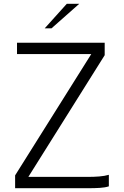

<svg xmlns="http://www.w3.org/2000/svg" viewBox="-20 -996 656 1016"><path d="M60 0V-68L463 -710H70V-770H534V-704L130 -60H447Q476.5 -60 505 -62.2Q533.5 -64.5 556 -71V-10Q536.5 -3.5 508.8 -1.8Q481 0 445 0ZM216.5 -846 333.5 -976H399.5L252.5 -846Z"/></svg>

Font: Junction Light
Style: Regular
Weight: 300
Designer: Caroline Hadilaksono
Foundry: Caroline Hadilaksono, Tyler Finck, The League of Moveable Type
Version: Version 2.000; ttfautohint (v1.8.3)